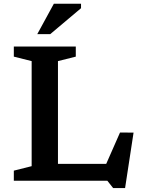

<svg xmlns="http://www.w3.org/2000/svg" viewBox="-20 -948 747 1007"><path d="M636 38.5H573.5L543 0H210L211 -88.5H564.5L517 -43L609.5 -253L680.5 -252.5ZM284 -627.5V0H52.5V-53L146 -76.5V-627.5L52.5 -651V-704H377.5V-651ZM175.5 -769 262.5 -928.5H405V-905L243.5 -769Z"/></svg>

Font: Newsreader 7pt Medium
Style: Regular
Weight: 500
Designer: Hugues Gentile
Foundry: Production Type
Version: Version 1.003